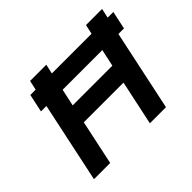

<svg xmlns="http://www.w3.org/2000/svg" viewBox="-143 -896 1122 1122"><g transform="rotate(-45 418.5 -335.0)"><path d="M208 -670 195 -611H151L127 -499H172L66 0H200L259 -277H587L528 0H661L767 -499H813L837 -611H790L803 -670H670L657 -611H329L342 -670ZM283 -393 306 -499H634L611 -393Z"/></g></svg>

Font: LT Wave Text Bold Italic
Style: Regular
Weight: 700
Designer: Daniel Lyons
Version: Version 2.5 (Glyphs App)